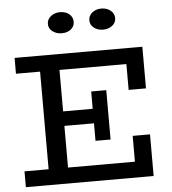

<svg xmlns="http://www.w3.org/2000/svg" viewBox="-60 -960 908 1015"><g transform="rotate(-5 394.5 -453.0)"><path d="M36 0V-84H622V-221H714V0ZM164 -47V-634H267V-47ZM209 -305V-382H468V-305ZM424 -212V-474H504V-212ZM622 -465V-602H36V-686H714V-465ZM515 -794Q487 -794 467 -809.5Q447 -825 447 -849Q447 -874 467 -890Q487 -906 515 -906Q544 -906 564 -890Q584 -874 584 -849Q584 -825 564 -809.5Q544 -794 515 -794ZM296 -794Q268 -794 247.5 -809.5Q227 -825 227 -849Q227 -874 247.5 -890Q268 -906 296 -906Q326 -906 345 -890Q364 -874 364 -849Q364 -825 345 -809.5Q326 -794 296 -794Z"/></g></svg>

Font: BioRhyme ExtraBold
Style: Regular
Weight: 400
Version: Version 1.600;gftools[0.9.33]